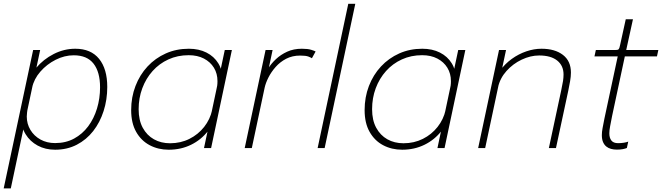

<svg xmlns="http://www.w3.org/2000/svg" viewBox="-29 -802 3586 1040"><path d="M-9 218.5 150.5 -531H188.5L29.5 218.5ZM269.5 9Q216.5 9 175 -13.5Q133.5 -36 109.8 -74.8Q86 -113.5 86 -162Q86 -177 88.2 -190.2Q90.5 -203.5 91.5 -206.5L119.5 -207Q119 -203 117.5 -191.8Q116 -180.5 116 -171Q116 -131 135.8 -98.2Q155.5 -65.5 190.2 -46.2Q225 -27 269.5 -27Q327.5 -27 372.5 -51.5Q417.5 -76 448.8 -118Q480 -160 496.5 -214.5Q513 -269 513 -329Q513 -412 477.8 -457.2Q442.5 -502.5 370.5 -502.5Q320.5 -502.5 272.5 -478.2Q224.5 -454 189.8 -414.2Q155 -374.5 145 -327L114 -327.5Q126.5 -386 166.2 -433.5Q206 -481 262 -509.5Q318 -538 378.5 -538Q463.5 -538 507.8 -483.2Q552 -428.5 552 -331Q552 -262 532.2 -200.5Q512.5 -139 475.8 -92Q439 -45 386.8 -18Q334.5 9 269.5 9Z M885 9Q828 9 781.8 -15.5Q735.5 -40 708.5 -87.8Q681.5 -135.5 681.5 -205.5Q681.5 -275.5 704.8 -336Q728 -396.5 770 -441.8Q812 -487 869 -512.5Q926 -538 994 -538Q1048.5 -538 1089.5 -517.2Q1130.5 -496.5 1153.5 -459Q1176.5 -421.5 1176.5 -371.5Q1176.5 -356 1174.8 -342.8Q1173 -329.5 1169.5 -316H1143Q1146 -327.5 1147.5 -338.2Q1149 -349 1149 -362.5Q1149 -403.5 1129.8 -435Q1110.5 -466.5 1075.5 -484.8Q1040.5 -503 993 -503Q933 -503 883.2 -480.2Q833.5 -457.5 797.5 -417.2Q761.5 -377 741.8 -324Q722 -271 722 -210.5Q722 -151 744.2 -110Q766.5 -69 804.8 -47.5Q843 -26 892 -26Q949.5 -26 997 -49.8Q1044.5 -73.5 1076.8 -114.5Q1109 -155.5 1120 -205.5L1148.5 -204.5Q1135.5 -141 1098 -92.8Q1060.5 -44.5 1005.8 -17.8Q951 9 885 9ZM1114.5 0H1076L1188.5 -531H1227Z M1296.5 0 1409.5 -531H1447.5L1416 -381.5L1400 -384.5Q1407.5 -405 1423.8 -431.2Q1440 -457.5 1465.8 -481.8Q1491.5 -506 1526.5 -522Q1561.5 -538 1606 -538Q1638 -538 1656.8 -532.2Q1675.5 -526.5 1680.5 -523L1660.5 -486.5Q1656 -490 1641.8 -495.5Q1627.5 -501 1597 -501Q1554.5 -501 1521.2 -483.8Q1488 -466.5 1464 -439.2Q1440 -412 1425 -382.2Q1410 -352.5 1404.5 -327L1335 0Z M1895.5 -781.5 1729.5 0H1691.5L1857.5 -781.5Z M2149.5 9Q2092.5 9 2046.2 -15.5Q2000 -40 1973 -87.8Q1946 -135.5 1946 -205.5Q1946 -275.5 1969.2 -336Q1992.5 -396.5 2034.5 -441.8Q2076.5 -487 2133.5 -512.5Q2190.5 -538 2258.5 -538Q2313 -538 2354 -517.2Q2395 -496.5 2418 -459Q2441 -421.5 2441 -371.5Q2441 -356 2439.2 -342.8Q2437.5 -329.5 2434 -316H2407.5Q2410.5 -327.5 2412 -338.2Q2413.5 -349 2413.5 -362.5Q2413.5 -403.5 2394.2 -435Q2375 -466.5 2340 -484.8Q2305 -503 2257.5 -503Q2197.5 -503 2147.8 -480.2Q2098 -457.5 2062 -417.2Q2026 -377 2006.2 -324Q1986.5 -271 1986.5 -210.5Q1986.5 -151 2008.8 -110Q2031 -69 2069.2 -47.5Q2107.5 -26 2156.5 -26Q2214 -26 2261.5 -49.8Q2309 -73.5 2341.2 -114.5Q2373.5 -155.5 2384.5 -205.5L2413 -204.5Q2400 -141 2362.5 -92.8Q2325 -44.5 2270.2 -17.8Q2215.5 9 2149.5 9ZM2379 0H2340.5L2453 -531H2491.5Z M2944 0 3011 -313Q3018 -345.5 3020.8 -363.8Q3023.5 -382 3023.5 -398.5Q3023.5 -446.5 2989.2 -474Q2955 -501.5 2891.5 -501.5Q2844.5 -501.5 2797 -479Q2749.5 -456.5 2714.5 -417.5Q2679.5 -378.5 2668.5 -328.5L2643.5 -338.5Q2653.5 -383.5 2680 -420Q2706.5 -456.5 2743.2 -483Q2780 -509.5 2821.8 -523.8Q2863.5 -538 2904 -538Q2976.5 -538 3020 -504.8Q3063.5 -471.5 3063.5 -409Q3063.5 -387.5 3059 -362Q3054.5 -336.5 3049 -310L2982.5 0ZM2561 0 2674 -531H2712L2599 0Z M3312.5 8.5Q3295.5 8.5 3280.8 4.5Q3266 0.5 3255 -8.5Q3244 -17.5 3237.5 -32.5Q3231 -47.5 3231 -70Q3231 -87.5 3235 -108.5Q3239 -129.5 3245 -160L3317 -496.5H3191L3198.5 -531H3300Q3309 -531 3314.2 -531.8Q3319.5 -532.5 3322 -535.5Q3324.5 -538.5 3326.5 -544.5Q3328.5 -550.5 3330.5 -561L3360.5 -697.5H3399.5L3363 -531H3537L3529.5 -496.5H3355.5L3286.5 -173.5Q3280 -141 3275.8 -118.2Q3271.5 -95.5 3271.5 -80Q3271.5 -55.5 3282.5 -41Q3293.5 -26.5 3319 -26.5Q3335 -26.5 3350.5 -29Q3366 -31.5 3374 -35L3366.5 -0.5Q3359 3 3344.8 5.8Q3330.5 8.5 3312.5 8.5Z"/></svg>

Font: Epilogue ExtraLight
Style: Italic
Weight: 250
Italic angle: -12°
Designer: Tyler Finck
Foundry: Etcetera Type Co
Version: Version 2.112